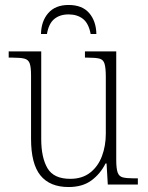

<svg xmlns="http://www.w3.org/2000/svg" viewBox="-20 -743 595 773"><path d="M256 10Q181 10 143 -36.5Q105 -83 105 -184V-439Q105 -473 99.5 -488Q94 -503 78 -507Q62 -511 30 -511H15V-536H146V-183Q146 -109 171 -66Q196 -23 263 -23Q311 -23 343 -48Q375 -73 390.5 -114.5Q406 -156 406 -205V-433Q406 -469 401 -486Q396 -503 380.5 -507Q365 -511 332 -511H322V-536H448V-99Q448 -65 453.5 -49Q459 -33 474 -29Q489 -25 518 -25H535V0H414L409 -85H405Q384 -43 348 -16.5Q312 10 256 10ZM145 -606Q146 -658 174.5 -690.5Q203 -723 256 -723Q311 -723 339 -690.5Q367 -658 368 -606H345Q337 -649 314 -667Q291 -685 256 -685Q221 -685 198.5 -666.5Q176 -648 169 -606Z"/></svg>

Font: Noto Serif SemiCondensed ExtraLight
Style: Regular
Weight: 200
Width: 4
Designer: Monotype Design Team
Foundry: Monotype Imaging Inc.
Version: Version 2.014